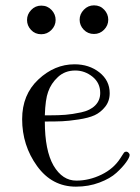

<svg xmlns="http://www.w3.org/2000/svg" viewBox="-20 -680 520 711"><path d="M62 -238.8Q62 -329.6 122.1 -385.7Q182.1 -441.9 255.9 -441.9Q310.1 -441.9 348.1 -411.9Q386.2 -381.8 386.2 -335Q386.2 -305.2 369.1 -284.2Q352.1 -263.2 330.1 -253.2Q308.1 -243.2 270.5 -237.5Q232.9 -231.9 210 -231Q187 -230 149.9 -230H146Q146 -123 178.2 -66.9Q211.4 -10.7 263.2 -11.2Q310.1 -11.2 355.5 -33.2Q400.9 -55.2 425.8 -94.2Q426.8 -95.2 431.4 -103Q436 -110.8 439 -114.5Q441.9 -118.2 445.8 -118.2Q450.7 -119.1 455.3 -115Q460 -110.8 460 -106Q460 -97.2 447 -79.1Q434.1 -61 411.1 -40Q388.2 -19 348.1 -3.9Q308.1 11.2 261.2 11.2Q172.4 11.2 117.2 -65.2Q62 -141.6 62 -238.8ZM132.8 -659.2Q155.8 -659.2 170.9 -643.1Q186 -627 186 -606Q186 -585 170.4 -569.1Q154.8 -553.2 132.8 -553.2Q109.9 -553.2 95 -569.1Q80.1 -585 80.1 -606Q80.1 -627 95.5 -643.1Q110.8 -659.2 132.8 -659.2ZM146 -252.9H162.1Q197.3 -252.9 222.2 -254.9Q247.1 -256.8 280.5 -263.9Q314 -271 332.5 -289.6Q351.1 -308.1 351.1 -335.9Q351.1 -373 322.5 -396Q293.9 -418.9 258.8 -418.9Q220.7 -418.9 194.8 -395Q168.9 -371.1 158.2 -339.8Q147.9 -312 146 -252.9ZM328.1 -660.2Q351.1 -660.2 366 -644Q380.9 -627.9 380.9 -606.9Q380.9 -585.9 365.5 -570.1Q350.1 -554.2 328.1 -554.2Q305.2 -554.2 290 -570.1Q274.9 -585.9 274.9 -606.9Q274.9 -627.9 290.5 -644Q306.2 -660.2 328.1 -660.2Z"/></svg>

Font: CMU Serif Upright Italic
Style: UprightItalic
Weight: 500
Version: Version 0.7.0